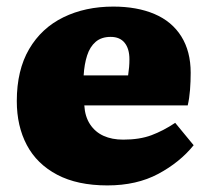

<svg xmlns="http://www.w3.org/2000/svg" viewBox="-20 -549 633 583"><path d="M306 14Q215 14 153.5 -18.5Q92 -51 61.5 -108.5Q31 -166 31 -242Q31 -336 68.5 -400Q106 -464 172.5 -496.5Q239 -529 324 -529Q396 -529 449 -506.5Q502 -484 530.5 -438.5Q559 -393 559 -328Q559 -302 557 -276Q555 -250 550 -229H236Q238 -195 253.5 -171.5Q269 -148 294.5 -136.5Q320 -125 354 -125Q404 -125 440 -138.5Q476 -152 512 -176L568 -108Q526 -56 460.5 -21Q395 14 306 14ZM234 -320H369Q371 -333 372 -345Q373 -357 373 -369Q373 -401 358.5 -419Q344 -437 316 -437Q288 -437 270.5 -422Q253 -407 244.5 -380.5Q236 -354 234 -320Z"/></svg>

Font: Literata ExtraBold
Style: Regular
Weight: 800
Designer: Latin by Veronika Burian and Jose Scaglione. Greek by Irene Vlachou. Cyrillic by Vera Evstafieva.
Foundry: TypeTogether
Version: Version 3.103;gftools[0.9.29]